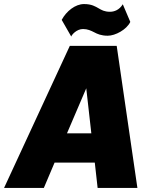

<svg xmlns="http://www.w3.org/2000/svg" viewBox="-38 -926 718 946"><path d="M371 -783C394 -783 410 -775 426 -767C441 -759 460 -750 493 -750C530 -750 586 -780 604 -818L567 -905C550 -877 525 -868 504 -868C476 -868 462 -877 448 -885C432 -894 414 -906 376 -906C333 -906 289 -871 266 -828L313 -746C315 -754 339 -783 371 -783ZM443 0H639L537 -700H306L-18 0H178L231 -125H429ZM292 -269 387 -491 412 -269Z"/></svg>

Font: Arthouse Owned Black
Style: Italic
Weight: 900
Italic angle: -10°
Designer: Jeremy Tribby
Foundry: Tribby Type
Version: Version 1.000;PS 001.000;hotconv 1.0.88;makeotf.lib2.5.64775